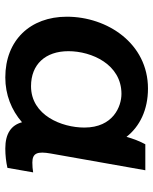

<svg xmlns="http://www.w3.org/2000/svg" viewBox="53 -623 578 724"><g transform="rotate(90 342.0 -261.0)"><path d="M540 8C566 8 591 5 613 0L630 -97C618 -95 606 -94 593 -94C557 -94 550 -113 559 -164L622 -520H524C513 -500 503 -474 496 -449C457 -499 394 -530 314 -530C144 -530 43 -377 43 -224C43 -86 132 8 272 8C337 8 395 -15 441 -55C452 -14 484 8 540 8ZM334 -430C381 -430 461 -399 461 -290C461 -205 415 -89 305 -89C223 -89 173 -143 173 -230C173 -318 223 -430 334 -430Z"/></g></svg>

Font: Fixel Display 20240404 SemiBold
Style: Italic
Weight: 600
Italic angle: -10°
Designer: AlfaBravo + MacPaw
Foundry: Kyrylo Tkachov, Marchela Mozhyna, Serhii Makarenko, Maria Weinstein, Zakhar Kryvoshyya
Version: Version 1.211;Glyphs 3.2 (3225)